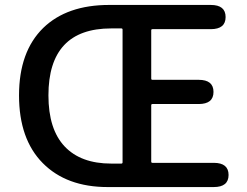

<svg xmlns="http://www.w3.org/2000/svg" viewBox="-20 -757 1001 777"><path d="M416 0Q249 0 153 -97Q57 -194 57 -371Q57 -548 155 -644Q251 -737 422 -737H833Q893 -737 893 -688Q893 -639 833 -639H597Q592 -639 592 -634V-439Q592 -434 597 -434H784Q844 -434 844 -385Q844 -336 784 -336H597Q592 -336 592 -331V-103Q592 -98 597 -98H845Q905 -98 905 -49Q905 0 845 0ZM430 -95H471Q476 -95 476 -100V-637Q476 -642 471 -642H430Q176 -642 176 -371Q176 -234 241.5 -164.5Q307 -95 430 -95Z"/></svg>

Font: Resource Han Rounded KR Medium
Style: Regular
Weight: 500
Designer: Cyano Hao (round all glyphs); Ryoko NISHIZUKA 西塚涼子 (kana, bopomofo & ideographs); Paul D. Hunt (Latin, Greek & Cyrillic)
Foundry: Cyano Hao
Version: 0.990